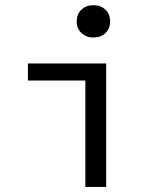

<svg xmlns="http://www.w3.org/2000/svg" viewBox="-20 -736 640 756"><path d="M316 0V-419H90V-486H398V0ZM347.8 -588.2Q320 -588.2 301 -605.6Q282 -623 282 -651.6Q282 -680.8 301 -698.2Q320 -715.6 347.8 -715.6Q376.2 -715.6 394.9 -698.2Q413.6 -680.8 413.6 -651.6Q413.6 -623 394.9 -605.6Q376.2 -588.2 347.8 -588.2Z"/></svg>

Font: Source Code Pro ExtraLight
Style: Regular
Weight: 200
Monospace: yes
Designer: Paul D. Hunt, Teo Tuominen
Foundry: Adobe
Version: Version 1.026;hotconv 1.1.0;makeotfexe 2.6.0